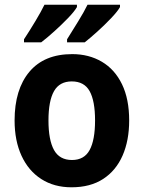

<svg xmlns="http://www.w3.org/2000/svg" viewBox="-20 -786 611 816"><path d="M529 -274Q529 -189 501 -125Q473 -61 418.5 -25.5Q364 10 284 10Q210 10 155.5 -25Q101 -60 71.5 -124Q42 -188 42 -274Q42 -406 105 -481Q168 -556 287 -556Q358 -556 413 -523.5Q468 -491 498.5 -428Q529 -365 529 -274ZM186 -274Q186 -191 209.5 -148.5Q233 -106 286 -106Q338 -106 361 -148.5Q384 -191 384 -274Q384 -357 361 -398.5Q338 -440 285 -440Q233 -440 209.5 -398.5Q186 -357 186 -274ZM490 -756Q480 -738 453 -709.5Q426 -681 394.5 -652.5Q363 -624 340 -606H265V-619Q287 -654 312.5 -695.5Q338 -737 352 -766H490ZM307 -756Q296 -737 269.5 -709.5Q243 -682 211.5 -653.5Q180 -625 155 -606H82V-619Q105 -654 130 -695.5Q155 -737 169 -766H307Z"/></svg>

Font: Noto Sans Devanagari UI SemiCondensed
Style: Bold
Weight: 700
Width: 4
Designer: Jelle Bosma - Monotype Design Team
Foundry: Monotype Imaging Inc.
Version: Version 2.004; ttfautohint (v1.8.4.7-5d5b)